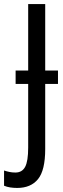

<svg xmlns="http://www.w3.org/2000/svg" viewBox="-69 -734 313 947"><path d="M16 193Q-2 193 -18.5 190.5Q-35 188 -49 182V107Q-37 111 -23 114Q-9 117 7 117Q40 117 55 89Q70 61 70 -6V-320H8V-386H70V-714H154V-386H217V-320H154V1Q154 106 118.5 149.5Q83 193 16 193Z"/></svg>

Font: Noto Sans ExtraCondensed
Style: Regular
Weight: 400
Width: 2
Designer: Monotype Design Team
Foundry: Monotype Imaging Inc.
Version: Version 2.013; ttfautohint (v1.8.4.7-5d5b)